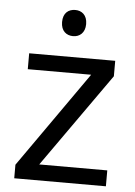

<svg xmlns="http://www.w3.org/2000/svg" viewBox="-53 -778 576 818"><g transform="rotate(5 235.0 -368.5)"><path d="M236 -737C207 -737 184 -720 184 -681C184 -643 207 -625 236 -625C263 -625 287 -643 287 -681C287 -720 263 -737 236 -737ZM431 0V-68H140L424 -470V-536H56V-468H327L39 -58V0Z"/></g></svg>

Font: Noto Sans Cypriot
Style: Regular
Weight: 400
Designer: Monotype Design Team
Foundry: Monotype Imaging Inc.
Version: Version 2.002